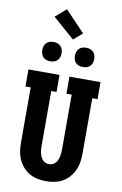

<svg xmlns="http://www.w3.org/2000/svg" viewBox="-123 -1259 846 1333"><g transform="rotate(10 300.0 -592.5)"><path d="M300 8Q270 8 240 2Q210 -4 183.5 -19Q157 -34 137 -57Q117 -80 104.5 -107.5Q92 -135 87.5 -165Q83 -195 83 -226V-615H46V-735H265V-615H228V-226Q228 -213 229 -200.5Q230 -188 233 -176Q236 -164 241.5 -152Q247 -140 255.5 -131Q264 -122 275.5 -117Q287 -112 300 -112Q313 -112 324.5 -117Q336 -122 344.5 -131Q353 -140 358.5 -152Q364 -164 367 -176Q370 -188 371 -200.5Q372 -213 372 -226V-615H335V-735H554V-615H517V-226Q517 -195 512.5 -165Q508 -135 495.5 -107.5Q483 -80 463 -57Q443 -34 416.5 -19Q390 -4 360 2Q330 8 300 8ZM415 -817Q401 -817 388 -821Q375 -825 365 -835Q355 -845 351 -858Q347 -871 347 -885Q347 -899 351 -912Q355 -925 365 -935Q375 -945 388 -949Q401 -953 415 -953Q429 -953 442 -949Q455 -945 465 -935Q475 -925 479 -912Q483 -899 483 -885Q483 -871 479 -858Q475 -845 465 -835Q455 -825 442 -821Q429 -817 415 -817ZM185 -817Q171 -817 158 -821Q145 -825 135 -835Q125 -845 121 -858Q117 -871 117 -885Q117 -899 121 -912Q125 -925 135 -935Q145 -945 158 -949Q171 -953 185 -953Q199 -953 212 -949Q225 -945 235 -935Q245 -925 249 -912Q253 -899 253 -885Q253 -871 249 -858Q245 -845 235 -835Q225 -825 212 -821Q199 -817 185 -817ZM314 -993 161 -1127 237 -1193 376 -1047Z"/></g></svg>

Font: Iosevka Etoile Heavy
Style: Regular
Weight: 900
Designer: Belleve Invis
Foundry: Belleve Invis
Version: Version 22.1.2; ttfautohint (v1.8.4)